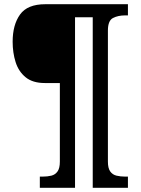

<svg xmlns="http://www.w3.org/2000/svg" viewBox="-20 -780 667 911"><path d="M169 111V58H182Q205 58 223.5 53.5Q242 49 253 33.5Q264 18 264 -13V-386H193Q135 -386 101.5 -413.5Q68 -441 54 -485.5Q40 -530 40 -582Q40 -662 75 -711Q110 -760 195 -760H587V-707H574Q540 -707 516 -694.5Q492 -682 492 -635V-13Q492 18 503 33.5Q514 49 533 53.5Q552 58 574 58H587V111H420V-698H336V111Z"/></svg>

Font: Noto Serif Tamil
Style: Bold Italic
Weight: 700
Italic angle: -12°
Designer: Indian Type Foundry, Tom Grace, and the Monotype Design Team
Foundry: Monotype Imaging Inc.
Version: Version 2.003; ttfautohint (v1.8.4.7-5d5b)